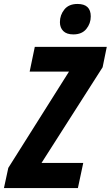

<svg xmlns="http://www.w3.org/2000/svg" viewBox="-60 -951 560 971"><path d="M-40 0 -18 -102 289 -589H90L116 -714H480L459 -611L150 -127H361L334 0ZM311 -777Q277 -777 260 -794Q243 -811 243 -839Q243 -875 265.5 -903Q288 -931 332 -931Q399 -931 399 -868Q399 -832 376.5 -804.5Q354 -777 311 -777Z"/></svg>

Font: Noto Sans ExtraCondensed ExtraBold
Style: Italic
Weight: 800
Width: 2
Italic angle: -12°
Designer: Monotype Design Team
Foundry: Monotype Imaging Inc.
Version: Version 2.013; ttfautohint (v1.8.4.7-5d5b)